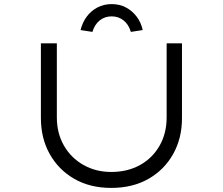

<svg xmlns="http://www.w3.org/2000/svg" viewBox="-20 -912 1091 939"><path d="M524 7Q420 7 343 -37.5Q266 -82 223 -159Q180 -236 180 -335V-700H258V-338Q258 -260 293 -199.5Q328 -139 388.5 -105Q449 -71 524 -71Q604 -71 665 -105Q726 -139 760.5 -199.5Q795 -260 795 -338V-700H870V-334Q870 -236 827 -159Q784 -82 706.5 -37.5Q629 7 524 7ZM432 -756 374 -765Q383 -802 404 -830.5Q425 -859 456.5 -875.5Q488 -892 526 -892Q565 -892 596 -875.5Q627 -859 648.5 -830.5Q670 -802 678 -765L620 -756Q609 -793 584 -812.5Q559 -832 526 -832Q493 -832 468 -812.5Q443 -793 432 -756Z"/></svg>

Font: Lexend Zetta Light
Style: Regular
Weight: 300
Designer: Bonnie Shaver-Troup, Thomas Jockin
Foundry: Lexend
Version: Version 1.007